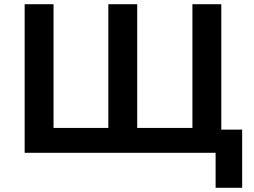

<svg xmlns="http://www.w3.org/2000/svg" viewBox="-20 -725 1207 911"><path d="M1003 166V0H97V-705H234V-118H494V-705H631V-118H893V-705H1030V-110H1129V166Z"/></svg>

Font: Nunito Sans 7pt
Style: Bold
Weight: 700
Designer: Vernon Adams
Foundry: Vernon Adams
Version: Version 3.101;gftools[0.9.27]